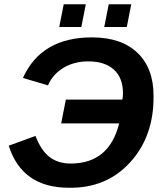

<svg xmlns="http://www.w3.org/2000/svg" viewBox="-20 -874 759 904"><path d="M413 -698Q551 -698 627 -625.5Q703 -553 703 -423Q705 -233 593 -110Q481 13 304 10Q84 10 21 -188L147 -234Q173 -166 213 -135Q253 -104 313 -104Q494 -104 541 -293H268L290 -405H556Q559 -418 559 -435Q559 -507 516.5 -546Q474 -585 395 -585Q329 -585 278.5 -554.5Q228 -524 206 -472L88 -507Q174 -698 413 -698ZM577 -747H471L492 -854H598ZM363 -747H259L280 -854H384Z"/></svg>

Font: Libra Sans
Style: Bold Italic
Weight: 700
Italic angle: -12°
Foundry: Context Ltd
Version: Version 1.002